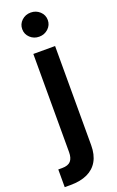

<svg xmlns="http://www.w3.org/2000/svg" viewBox="-205 -796 638 1045"><g transform="rotate(-20 114.0 -273.5)"><path d="M63 -535.6H189V38.6Q189 93.3 168 130.1Q147 167 106.9 185.5Q66.9 204.1 9.3 204.1H-24.4V101.6H-2Q32.7 101.6 47.9 84.5Q63 67.4 63 32.7ZM126 -612.8Q95.2 -612.8 73.7 -633.1Q52.2 -653.3 52.2 -682.6Q52.2 -711.9 73.7 -732.2Q95.2 -752.4 126 -752.4Q156.7 -752.4 178.5 -732.2Q200.2 -711.9 200.2 -682.6Q200.2 -653.3 178.5 -633.1Q156.7 -612.8 126 -612.8Z"/></g></svg>

Font: Inter 20pt SemiBold
Style: Regular
Weight: 600
Version: Version 4.001;git-66647c0bb